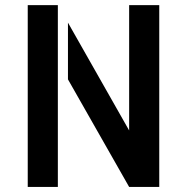

<svg xmlns="http://www.w3.org/2000/svg" viewBox="-20 -740 739 760"><path d="M491.2 -719.7H610.4V0H491.2L249 -425.8V-650.4L491.2 -223.6ZM89.8 0V-719.7H209V0Z"/></svg>

Font: Allerta
Style: Stencil
Weight: 400
Designer: Matt McInerney
Foundry: Matt McInerney
Version: Version 1.0